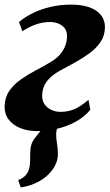

<svg xmlns="http://www.w3.org/2000/svg" viewBox="-23 -556 473 829"><path d="M66.5 253 55.5 221.5Q77.5 213 88 200.5Q98.5 188 103 172Q106.5 159 107 142Q107.5 125 107.5 106.5Q107.5 65 126.5 41.5Q145.5 18 161.5 -3L248 -49.5Q234.5 -32 227 -13Q219.5 6 219.5 26.5Q219.5 42 223.2 64.8Q227 87.5 227 109Q227 138 212.2 163.5Q197.5 189 174 208Q151.5 226 123.2 237.8Q95 249.5 66.5 253ZM136 10Q96.5 10 64.5 -3Q32.5 -16 14.2 -40.2Q-4 -64.5 -3 -98Q-2 -135.5 17.2 -163.5Q36.5 -191.5 66.8 -212.8Q97 -234 131.2 -252Q165.5 -270 195.5 -288Q230.5 -308.5 248 -336.5Q265.5 -364.5 266.5 -398Q267 -421 255.8 -434.8Q244.5 -448.5 227.5 -454.8Q210.5 -461 194 -461Q161 -461 130.5 -450Q100 -439 73.5 -421L59 -461Q85 -483 120 -500Q155 -517 196.5 -526.5Q238 -536 282.5 -536Q356 -536 393.8 -508.8Q431.5 -481.5 430 -435.5Q429 -401 410.8 -374.2Q392.5 -347.5 363.2 -326Q334 -304.5 300.5 -286.2Q267 -268 235 -250.5Q212 -237.5 195 -222Q178 -206.5 169 -187.8Q160 -169 159 -144.5Q158.5 -120.5 170 -104.8Q181.5 -89 200 -81Q218.5 -73 237 -73Q270 -73 297 -84.2Q324 -95.5 359 -125L367 -82Q340 -50 302.5 -29.8Q265 -9.5 222.5 0.2Q180 10 136 10Z"/></svg>

Font: Merriweather 96pt Black
Style: Italic
Weight: 900
Italic angle: -7.8°
Version: Version 2.101